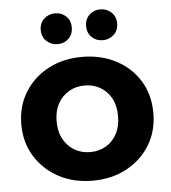

<svg xmlns="http://www.w3.org/2000/svg" viewBox="-53 -799 762 856"><g transform="rotate(-5 327.5 -371.0)"><path d="M328 8Q242 8 175.5 -28Q109 -64 70.5 -126.5Q32 -189 32 -269Q32 -350 70.5 -412.5Q109 -475 175.5 -510.5Q242 -546 328 -546Q413 -546 480 -510.5Q547 -475 585 -413Q623 -351 623 -269Q623 -189 585 -126.5Q547 -64 480 -28Q413 8 328 8ZM328 -120Q367 -120 398 -138Q429 -156 447 -189.5Q465 -223 465 -269Q465 -316 447 -349Q429 -382 398 -400Q367 -418 328 -418Q289 -418 258 -400Q227 -382 208.5 -349Q190 -316 190 -269Q190 -223 208.5 -189.5Q227 -156 258 -138Q289 -120 328 -120ZM427 -612Q398 -612 378 -631Q358 -650 358 -681Q358 -712 378 -731Q398 -750 427 -750Q456 -750 476.5 -731Q497 -712 497 -681Q497 -650 476.5 -631Q456 -612 427 -612ZM225 -612Q196 -612 175.5 -631Q155 -650 155 -681Q155 -712 175.5 -731Q196 -750 225 -750Q254 -750 274 -731Q294 -712 294 -681Q294 -650 274 -631Q254 -612 225 -612Z"/></g></svg>

Font: Montserrat Thin
Style: Bold
Weight: 700
Version: Version 9.000